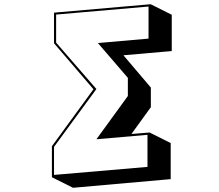

<svg xmlns="http://www.w3.org/2000/svg" viewBox="-20 -829 1040 910"><path d="M226 11V-136L423 -406L236 -624V-769L694 -809L794 -759V-587L565 -567L695 -414V-321L603 -194L689 -201L789 -151V20L326 61ZM437 -169 586 -374V-460L444 -625L684 -646V-798L246 -760V-627L437 -407L236 -133V0L679 -38V-190Z"/></svg>

Font: Rampart One
Style: Regular
Weight: 400
Designer: Fontworks Inc.
Foundry: Fontworks Inc.
Version: Version 1.100